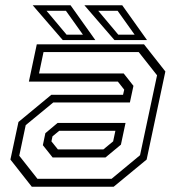

<svg xmlns="http://www.w3.org/2000/svg" viewBox="-20 -708 666 728"><path d="M100.5 0 19.5 -103 50 -245.5 174.5 -348.5H446.5L451 -368L427 -398.5H89.5L119.5 -540H526L607 -437L536 -103L411 0ZM179.5 -111 142.5 -157.5 152 -203 198.5 -242H456L438.5 -159.5L380 -111ZM122 -30H403L511 -119.5L575.5 -422.5L506 -510.5H145L128 -429.5H449L486 -382.5L472.5 -319.5H182L77.5 -233.5L53 -117.5ZM199.5 -141.5H372L409 -172L417.5 -212H204.5L179 -191L175 -172ZM537.5 -556H414L300 -688H443.5ZM490.5 -576.5 426 -667H352.5L428.5 -576.5ZM341.5 -556H218L104 -688H247.5ZM294.5 -576.5 230 -667H156.5L232.5 -576.5Z"/></svg>

Font: Tourney Light
Style: Italic
Weight: 300
Italic angle: -12°
Version: Version 1.015